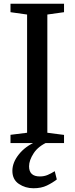

<svg xmlns="http://www.w3.org/2000/svg" viewBox="-20 -763 398 1024"><path d="M124.5 -55V-685.5L36 -698V-743H321.5V-698L232.5 -685.5V-55L321.5 -43.5V0H36V-44ZM158.5 241Q115 241 80.5 217.8Q46 194.5 46 148Q46 104 80.2 60.8Q114.5 17.5 171.5 -7L199.5 -11L238 -7Q184.5 16 159.8 54Q135 92 135 124Q135 178 192.5 178Q215.5 178 234.2 170Q253 162 272 150L283 194Q260 212 230 226.5Q200 241 158.5 241Z"/></svg>

Font: Merriweather Text
Style: Regular
Weight: 400
Designer: Eben Sorkin
Foundry: Eben Sorkin
Version: Version 2.100; ttfautohint (v1.7.19-72a1) -l 8 -r 50 -G 200 